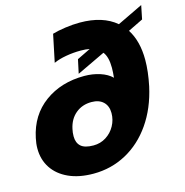

<svg xmlns="http://www.w3.org/2000/svg" viewBox="-108 -820 903 936"><g transform="rotate(-15 343.5 -352.0)"><path d="M17 -174Q17 -199 23 -226Q46 -336 129 -396.5Q212 -457 329 -457Q371 -457 408 -445Q445 -433 467 -411Q470 -438 470 -461Q470 -516 449 -542L306 -474L321 -544L389 -577Q372 -581 344 -581Q307 -581 270 -574.5Q233 -568 207 -556L236 -695Q263 -703 301.5 -708.5Q340 -714 375 -714Q491 -714 558 -657L687 -719L673 -650L597 -613Q637 -551 637 -456Q637 -398 622 -326Q599 -221 545.5 -144Q492 -67 416 -26Q340 15 251 15Q178 15 125.5 -9Q73 -33 45 -75.5Q17 -118 17 -174ZM411 -248Q411 -284 389.5 -304.5Q368 -325 330 -325Q283 -325 250 -297.5Q217 -270 207 -222Q203 -205 203 -186Q203 -153 222.5 -135.5Q242 -118 286 -118Q321 -118 349.5 -136Q378 -154 394.5 -184Q411 -214 411 -248Z"/></g></svg>

Font: Prompt
Style: Bold Italic
Weight: 700
Italic angle: -12°
Designer: Katatrad Team
Foundry: CadsonDemak
Version: Version 1.001